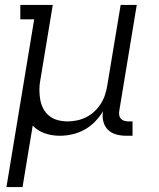

<svg xmlns="http://www.w3.org/2000/svg" viewBox="-20 -540 640 775"><path d="M6 215 118 -462H62V-520H193L143 -218Q139 -198 139 -177.5Q139 -157 142.5 -137.5Q146 -118 155 -101Q164 -84 179 -72Q194 -60 213.5 -55Q233 -50 253 -50Q272 -50 291 -54Q310 -58 328 -67Q346 -76 361 -90Q376 -104 387 -121.5Q398 -139 404 -157.5Q410 -176 413 -195L467 -520H532L462 -96Q460 -86 461 -77Q462 -68 467.5 -61.5Q473 -55 481.5 -52.5Q490 -50 499 -50H515V8H489Q468 8 448.5 2.5Q429 -3 415.5 -16.5Q402 -30 397 -50Q392 -70 396 -91Q382 -68 363 -48.5Q344 -29 320 -16Q296 -3 270.5 2.5Q245 8 221 8Q189 8 160.5 -2Q132 -12 112 -33L71 215Z"/></svg>

Font: Iosevka Etoile Light
Style: Italic
Weight: 300
Italic angle: -9°
Designer: Belleve Invis
Foundry: Belleve Invis
Version: Version 22.1.2; ttfautohint (v1.8.4)